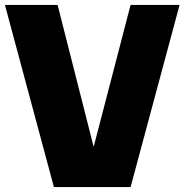

<svg xmlns="http://www.w3.org/2000/svg" viewBox="-26 -760 750 780"><path d="M504.5 -740H703.5L504.5 0H193L-6 -740H208L354.5 -163.5Z"/></svg>

Font: Encode Sans SemiCondensed Black
Style: Regular
Weight: 900
Width: 4
Designer: Multiple Designers
Foundry: Impallari Type
Version: Version 2.000